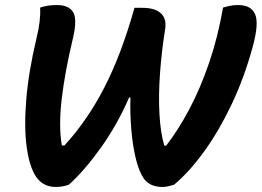

<svg xmlns="http://www.w3.org/2000/svg" viewBox="-20 -731 1037 761"><path d="M139 -701Q168 -711 206 -711Q253 -711 270 -682.5Q287 -654 269 -579Q237 -445 224.5 -338Q212 -231 225 -155L235 -154Q326 -253 393.5 -384Q461 -515 513 -700H544Q595 -700 618.5 -677.5Q642 -655 634 -612Q620 -523 614 -437.5Q608 -352 612 -279Q616 -206 631 -154L638 -153Q685 -213 729.5 -296.5Q774 -380 809 -482.5Q844 -585 864 -701Q881 -706 894 -708.5Q907 -711 924 -711Q975 -711 991 -675Q1007 -639 982 -547Q949 -425 898.5 -318.5Q848 -212 789 -130.5Q730 -49 670 1Q661 4 648.5 7Q636 10 624 10Q602 10 583.5 3Q565 -4 551 -22Q531 -50 518.5 -101.5Q506 -153 500.5 -216.5Q495 -280 497 -344L492 -345Q445 -237 380.5 -146.5Q316 -56 253 1Q242 5 229 7.5Q216 10 200 10Q178 10 158.5 1Q139 -8 124 -29Q97 -68 86 -146.5Q75 -225 84 -335.5Q93 -446 125 -581Q142 -649 139 -701Z"/></svg>

Font: Recursive Sn Csl St
Style: Bold Italic
Weight: 700
Italic angle: -15°
Version: Version 1.079;hotconv 1.0.112;makeotfexe 2.5.65598; ttfautoh